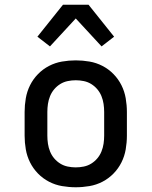

<svg xmlns="http://www.w3.org/2000/svg" viewBox="-20 -783 640 811"><path d="M300 8Q271 8 242 3Q213 -2 187 -15.5Q161 -29 140.5 -50Q120 -71 107 -97Q94 -123 89 -152Q84 -181 84 -210V-310Q84 -339 89 -368Q94 -397 107 -423Q120 -449 140.5 -470Q161 -491 187 -504.5Q213 -518 242 -523Q271 -528 300 -528Q329 -528 358 -523Q387 -518 413 -504.5Q439 -491 459.5 -470Q480 -449 493 -423Q506 -397 511 -368Q516 -339 516 -310V-210Q516 -181 511 -152Q506 -123 493 -97Q480 -71 459.5 -50Q439 -29 413 -15.5Q387 -2 358 3Q329 8 300 8ZM300 -76Q317 -76 334 -79.5Q351 -83 365.5 -92Q380 -101 391 -114Q402 -127 408.5 -143Q415 -159 417.5 -176Q420 -193 420 -210V-310Q420 -327 417.5 -344Q415 -361 408.5 -377Q402 -393 391 -406Q380 -419 365.5 -428Q351 -437 334 -440.5Q317 -444 300 -444Q283 -444 266 -440.5Q249 -437 234.5 -428Q220 -419 209 -406Q198 -393 191.5 -377Q185 -361 182.5 -344Q180 -327 180 -310V-210Q180 -193 182.5 -176Q185 -159 191.5 -143Q198 -127 209 -114Q220 -101 234.5 -92Q249 -83 266 -79.5Q283 -76 300 -76ZM191 -587 138 -628 246 -763H354L462 -628L409 -587L300 -705Z"/></svg>

Font: Iosevka HT Medium Extended
Style: Regular
Weight: 500
Width: 7
Monospace: yes
Designer: Belleve Invis
Foundry: Belleve Invis
Version: Version 32.3.0; ttfautohint (v1.8.4)